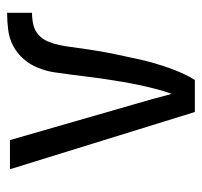

<svg xmlns="http://www.w3.org/2000/svg" viewBox="-34 -534 568 540"><g transform="rotate(-90 250.0 -264.0)"><path d="M295 0H205L44 -520H126L226 -173Q234 -146 241.5 -119Q249 -92 256 -65Q264 -87 270 -110.5Q276 -134 281 -157.5Q286 -181 290 -204.5Q294 -228 297.5 -252Q301 -276 304 -299.5Q307 -323 310 -347Q313 -371 316.5 -394.5Q320 -418 329 -440.5Q338 -463 354 -481.5Q370 -500 391 -511Q412 -522 436 -525Q460 -528 484 -528V-458Q468 -458 451.5 -454.5Q435 -451 422.5 -440Q410 -429 403.5 -413.5Q397 -398 393.5 -382Q390 -366 388 -349.5Q386 -333 383.5 -316.5Q381 -300 378.5 -284Q376 -268 373 -251.5Q370 -235 366.5 -219Q363 -203 359.5 -186.5Q356 -170 352.5 -154Q349 -138 344.5 -122Q340 -106 335 -90.5Q330 -75 324 -59.5Q318 -44 311 -29Q304 -14 295 0Z"/></g></svg>

Font: Iosevka Term
Style: Regular
Weight: 400
Monospace: yes
Designer: Belleve Invis
Foundry: Belleve Invis
Version: Version 30.0.1